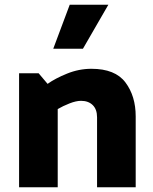

<svg xmlns="http://www.w3.org/2000/svg" viewBox="-20 -795 649 815"><path d="M276 -775H440L332 -588H206ZM368 -503Q469 -503 512.5 -445Q556 -387 556 -301V0H392V-297Q392 -331 373.5 -349Q355 -367 324 -367Q303 -367 275 -356Q247 -345 225 -332V0H61V-484H144L182 -439Q214 -462 264.5 -482.5Q315 -503 368 -503Z"/></svg>

Font: Palanquin Dark SemiBold
Style: Regular
Weight: 600
Designer: Pria Ravichandran
Version: Version 1.001